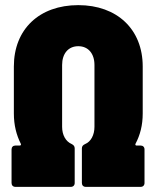

<svg xmlns="http://www.w3.org/2000/svg" viewBox="-20 -728 608 748"><path d="M40 0H256C265 0 271 -6 271 -15V-150C271 -158 267 -163 259 -167C236 -177 222 -202 222 -234V-475C222 -519 246 -548 285 -548C324 -548 348 -519 348 -475V-234C348 -202 334 -176 312 -167C303 -163 299 -158 299 -150V-15C299 -6 305 0 314 0H528C537 0 543 -6 543 -15V-146C543 -155 537 -161 528 -161H512C508 -161 506 -164 508 -168C526 -202 536 -240 536 -286V-469C536 -614 436 -708 285 -708C133 -708 34 -614 34 -469V-286C34 -240 44 -202 61 -168C63 -164 61 -161 57 -161H40C31 -161 25 -155 25 -146V-15C25 -6 31 0 40 0Z"/></svg>

Font: Barlow Semi Condensed Black
Style: Regular
Weight: 900
Width: 4
Designer: Jeremy Tribby
Foundry: Tribby Type
Version: Version 1.408;PS 001.408;hotconv 1.0.88;makeotf.lib2.5.64775